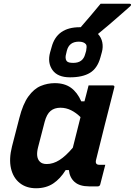

<svg xmlns="http://www.w3.org/2000/svg" viewBox="-20 -993 718 1023"><path d="M405 -848Q408 -848 410 -848Q437 -879 462.5 -909Q488 -939 516 -973H671Q677 -973 678 -968.5Q679 -964 673 -959Q649 -938 631 -922Q613 -906 595.5 -891Q578 -876 556 -857Q534 -838 502 -812Q520 -793 525 -767.5Q530 -742 523 -716L515 -687Q499 -629 459.5 -605Q420 -581 353 -581Q287 -581 259.5 -620Q232 -659 247 -714L255 -742Q283 -848 405 -848ZM400 -771Q348 -771 336 -722L332 -705Q329 -695 329.5 -685Q330 -675 335 -668Q340 -662 349 -660Q358 -658 371 -658Q422 -658 434 -705L439 -722Q441 -733 441.5 -742.5Q442 -752 437 -758Q426 -771 400 -771ZM272 -550Q324 -550 358 -525.5Q392 -501 413 -453H430Q435 -471 440 -491Q445 -511 452 -538H580Q592 -538 589 -527Q564 -430 538.5 -328.5Q513 -227 492 -142Q485 -115 509 -115H541L514 -10Q511 0 501 0H455Q404 0 377.5 -23.5Q351 -47 347 -87H330Q301 -40 263 -15Q225 10 172 10Q120 10 85 -18Q50 -46 38.5 -96Q27 -146 44 -213L83 -364Q102 -439 131.5 -479.5Q161 -520 197 -535Q233 -550 272 -550ZM192 -132Q204 -119 229 -119Q263 -119 296.5 -140Q330 -161 368 -206Q378 -247 388.5 -287.5Q399 -328 409 -369Q386 -392 359 -405.5Q332 -419 302 -419Q270 -419 249.5 -402Q229 -385 218 -344L183 -209Q169 -155 192 -132Z"/></svg>

Font: Recursive Mn Lnr St
Style: Bold Italic
Weight: 700
Italic angle: -15°
Monospace: yes
Version: Version 1.079;hotconv 1.0.112;makeotfexe 2.5.65598; ttfautoh